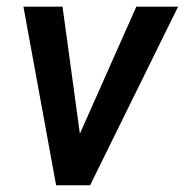

<svg xmlns="http://www.w3.org/2000/svg" viewBox="-20 -548 547 568"><path d="M506.8 -528.3 246.6 0H146L49.3 -528.3H165L216.3 -152.3L383.3 -528.3Z"/></svg>

Font: Mardoto Medium
Style: Italic
Weight: 500
Italic angle: -12°
Designer: Christian Robertson, Vahan Hovhannisyan
Foundry: Google
Version: Version 1.000